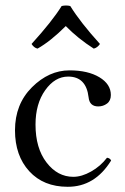

<svg xmlns="http://www.w3.org/2000/svg" viewBox="-20 -678 459 707"><path d="M238.8 -655.8Q275.9 -595.7 348.1 -516.1Q338.4 -502 325.2 -499Q267.1 -536.1 222.2 -582Q166 -525.9 118.2 -499Q105 -502 96.2 -516.1Q172.4 -600.1 207 -655.8Q223.6 -659.7 238.8 -655.8ZM389.2 -86.9Q329.1 10.3 229 9.8Q140.1 9.8 87.6 -47.6Q35.2 -105 35.2 -198.2Q35.2 -294.4 97.7 -356.7Q160.2 -418.9 235.8 -418.9Q303.7 -418.9 345.9 -393.6Q388.2 -368.2 388.2 -328.1Q388.2 -307.1 374 -296.6Q359.9 -286.1 341.8 -286.1Q309.6 -286.1 306.2 -319.8Q297.4 -396 231 -396Q182.1 -396 146.5 -345.9Q110.8 -295.9 110.8 -219.2Q110.8 -132.3 151.4 -79.6Q191.9 -26.9 250 -26.9Q280.8 -26.9 315.4 -46.4Q350.1 -65.9 374 -97.2Q385.3 -95.7 389.2 -86.9Z"/></svg>

Font: Linux Libertine Display
Style: Regular
Weight: 400
Designer: Philipp H. Poll
Foundry: Philipp H. Poll
Version: Version 5.0.9